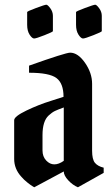

<svg xmlns="http://www.w3.org/2000/svg" viewBox="-20 -793 459 813"><path d="M370 -438V-155Q370 -118 382 -103.5Q394 -89 419 -83V-61L310 0Q288 -9 269 -29.5Q250 -50 250 -67L125 0Q122 -2 116 -5.5Q110 -9 95.5 -20.5Q81 -32 70 -45Q40 -78 40 -120V-284Q40 -300 92 -325Q144 -350 196 -366L249 -383Q249 -440 219 -462.5Q189 -485 103 -485V-515Q258 -570 277 -570Q310 -570 340 -527Q370 -484 370 -438ZM250 -112V-338Q225 -329 212.5 -323Q200 -317 186 -304Q160 -280 160 -221V-156Q160 -130 175.5 -113.5Q191 -97 210 -97Q229 -97 250 -112ZM95 -688V-742Q95 -745 132.5 -759Q170 -773 176 -773Q182 -773 193 -758Q204 -743 204 -726V-661Q204 -658 168.5 -644Q133 -630 124.5 -630Q116 -630 105.5 -646Q95 -662 95 -688ZM302 -688V-742Q302 -745 339.5 -759Q377 -773 383 -773Q389 -773 400 -758Q411 -743 411 -726V-661Q411 -658 375.5 -644Q340 -630 331.5 -630Q323 -630 312.5 -646Q302 -662 302 -688Z"/></svg>

Font: Pirata One
Style: Regular
Weight: 400
Designer: Rodrigo Fuenzalida, Nicolas Massi
Foundry: Rodrigo Fuenzalida, Nicolas Massi
Version: Version 1.001